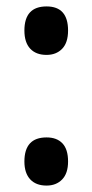

<svg xmlns="http://www.w3.org/2000/svg" viewBox="-20 -568 288 598"><path d="M56 -473Q56 -548 125 -548Q192 -548 192 -473Q192 -435 173.5 -416Q155 -397 125 -397Q92 -397 74 -416.5Q56 -436 56 -473ZM56 -65Q56 -140 125 -140Q157 -140 174.5 -121.5Q192 -103 192 -65Q192 -28 173.5 -9Q155 10 125 10Q92 10 74 -9.5Q56 -29 56 -65Z"/></svg>

Font: Noto Sans Lao Looped UI ExCd SmBd
Style: Regular
Weight: 600
Width: 2
Designer: Mark Frömberg, Ben Mitchell
Foundry: The Fontpad Ltd
Version: Version 1.001